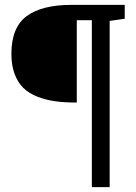

<svg xmlns="http://www.w3.org/2000/svg" viewBox="-20 -691 560 790"><path d="M431.2 -605V79.1H357.9V-607.9H295.9V-269Q246.1 -269 207 -274.4Q168 -279.8 133.3 -293.5Q98.6 -307.1 75.9 -329.3Q53.2 -351.6 40 -387Q26.9 -422.4 26.9 -469.2Q26.9 -578.1 89.6 -624.5Q152.3 -670.9 272.9 -670.9H493.2V-613.8Z"/></svg>

Font: Veleka
Style: Bold
Weight: 700
Designer: Stefan Peev, Context Ltd, 2016; SIL International, 1997-2014.
Foundry: Stefan Peev, Context Ltd, 2016
Version: Version 1.000